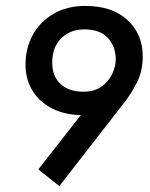

<svg xmlns="http://www.w3.org/2000/svg" viewBox="-20 -617 506 647"><path d="M180 10 109 -46 296 -285 348 -258Q331 -243 307.5 -236Q284 -229 260 -229Q200 -229 156.5 -251Q113 -273 89.5 -311.5Q66 -350 66 -400Q66 -454 90 -498.5Q114 -543 159.5 -570Q205 -597 268 -597Q358 -597 409.5 -549.5Q461 -502 461 -427Q461 -378 441.5 -339Q422 -300 393 -264ZM261 -308Q297 -308 320.5 -324Q344 -340 357 -365.5Q370 -391 370 -418Q370 -460 343.5 -489Q317 -518 264 -518Q217 -518 186.5 -488Q156 -458 156 -406Q156 -360 184 -334Q212 -308 261 -308Z"/></svg>

Font: Rokkitt Medium
Style: Italic
Weight: 500
Italic angle: -9°
Designer: Vernon Adams
Foundry: Vernon Adams
Version: Version 3.103